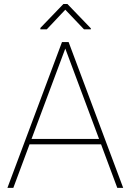

<svg xmlns="http://www.w3.org/2000/svg" viewBox="-20 -916 637 936"><path d="M551.8 0 472.7 -212.4H124L44.9 0H16.1L282.2 -710.9H314.5L580.6 0ZM133.8 -238.8H462.9L298.3 -679.2ZM308.6 -896.5 422.9 -777.8V-772.9H389.6L298.3 -868.7L208 -772.9H176.8V-779.8L289.1 -896.5Z"/></svg>

Font: Vazirmatn RD FD Thin
Style: Regular
Weight: 100
Designer: Saber Rastikerdar
Foundry: Saber Rastikerdar
Version: Version 33.003